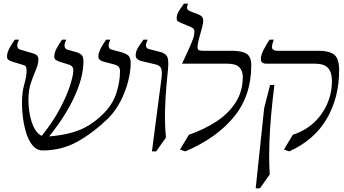

<svg xmlns="http://www.w3.org/2000/svg" viewBox="-20 -800 1865 1040"><path d="M211 15Q181 15 159.5 -9Q138 -33 125 -71Q112 -109 105.5 -153.5Q99 -198 99 -240Q99 -301 111.5 -343.5Q124 -386 124 -418Q124 -434 119 -440.5Q114 -447 96 -451L46 -466Q35 -470 26.5 -475.5Q18 -481 18 -494Q18 -515 32 -540.5Q46 -566 60 -585H83Q71 -561 74 -548Q77 -535 87 -532L159 -511Q188 -503 188 -479Q188 -453 174.5 -422Q161 -391 147.5 -351.5Q134 -312 134 -259Q134 -218 142 -177Q150 -136 166 -105.5Q182 -75 206 -64Q267 -140 304.5 -211Q342 -282 359.5 -337Q377 -392 377 -418Q377 -431 371 -439Q365 -447 347 -452L302 -466Q291 -470 282.5 -475.5Q274 -481 274 -494Q274 -515 288 -540.5Q302 -566 316 -585H339Q327 -561 330 -548Q333 -535 343 -532L388 -519Q409 -514 420.5 -504Q432 -494 432 -467Q432 -384 384 -278Q336 -172 246 -61Q317 -67 368.5 -81.5Q420 -96 460 -120.5Q500 -145 537 -181Q589 -232 609.5 -293.5Q630 -355 630 -414Q630 -428 624 -437Q618 -446 598 -451L541 -466Q530 -469 521.5 -475Q513 -481 513 -494Q513 -515 527 -540.5Q541 -566 555 -585H578Q566 -561 569 -548Q572 -535 582 -532L631 -519Q661 -511 674.5 -499.5Q688 -488 688 -459Q688 -415 674 -359.5Q660 -304 632.5 -251Q605 -198 566 -159Q488 -83 401.5 -34Q315 15 211 15Z M784 -535 850 -518Q874 -512 884.5 -495Q895 -478 890 -425Q881 -338 877 -273Q873 -208 873.5 -156.5Q874 -105 879 -55L826 20H803L855 -378Q859 -407 854 -425.5Q849 -444 827 -450L743 -470Q732 -473 723.5 -480.5Q715 -488 715 -501Q715 -522 729 -544Q743 -566 757 -585H780Q768 -561 771 -549.5Q774 -538 784 -535Z M1235 -525Q1291 -525 1316 -508.5Q1341 -492 1341 -447Q1341 -280 1246 -165.5Q1151 -51 984 20L955 10L1003 -70Q1087 -99 1153 -142.5Q1219 -186 1257 -246Q1295 -306 1295 -383Q1295 -417 1276 -436Q1257 -455 1211 -455H966L999 -526Q1018 -567 1025.5 -589Q1033 -611 1033 -630Q1033 -642 1023 -648.5Q1013 -655 999 -660L965 -674Q953 -679 945 -683.5Q937 -688 937 -701Q937 -722 949.5 -741.5Q962 -761 976 -780H999Q993 -768 993 -759Q993 -747 1006 -741L1028 -732L1054 -722Q1081 -712 1081 -689Q1081 -674 1073.5 -646.5Q1066 -619 1058 -591Q1050 -563 1050 -544Q1050 -534 1055.5 -529.5Q1061 -525 1080 -525Z M1547 20 1518 10 1566 -70Q1633 -92 1680 -135.5Q1727 -179 1752.5 -237.5Q1778 -296 1778 -362Q1778 -407 1757.5 -431Q1737 -455 1686 -455H1420Q1410 -455 1401.5 -460.5Q1393 -466 1393 -481Q1393 -502 1408.5 -531.5Q1424 -561 1440 -585H1463Q1448 -545 1456 -535Q1464 -525 1481 -525H1702Q1765 -525 1791 -503.5Q1817 -482 1817 -419Q1817 -271 1749.5 -156Q1682 -41 1547 20ZM1365 220 1411 -215 1443 -340H1466L1457 -260Q1448 -181 1443 -103.5Q1438 -26 1438 45Q1438 97 1441 145L1388 220Z"/></svg>

Font: Bona Nova
Style: Italic
Weight: 400
Italic angle: -4°
Designer: Mateusz Machalski
Foundry: Capitalics
Version: Version 4.001; ttfautohint (v1.8.3)